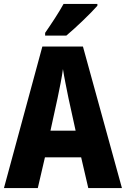

<svg xmlns="http://www.w3.org/2000/svg" viewBox="-20 -950 636 970"><path d="M472 -921V-930H301C277 -886 241 -832 208 -784V-770H315C365 -812 440 -884 472 -921ZM426 0H596L399 -715H194L0 0H171L207 -155H390ZM326 -454 362 -290H235L271 -455C281 -503 293 -561 298 -601C304 -561 317 -499 326 -454Z"/></svg>

Font: Noto Sans Lao Looped Condensed ExtraBold
Style: Regular
Weight: 800
Width: 3
Designer: Mark Frömberg, Ben Mitchell
Foundry: The Fontpad Ltd
Version: Version 1.002